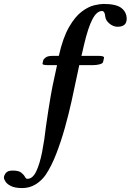

<svg xmlns="http://www.w3.org/2000/svg" viewBox="-113 -718 664 976"><path d="M177 -387H129Q103 -387 103 -394Q103 -394 104.5 -401Q106 -408 107 -412Q109 -418 119.5 -426Q130 -434 155 -434H186Q207 -527 238 -580.5Q269 -634 302.5 -659Q336 -684 365.5 -691Q395 -698 413 -698Q478 -698 504.5 -677Q531 -656 531 -622Q531 -582 484 -582Q463 -582 443.5 -598Q424 -614 422 -634Q420 -662 405 -662Q379 -662 357 -620.5Q335 -579 314 -490Q314 -490 309.5 -470Q305 -450 301 -434H388Q416 -434 416 -425L411 -403Q409 -395 393 -391Q377 -387 363 -387H290Q285 -366 275 -317Q265 -268 250.5 -202.5Q236 -137 216.5 -67.5Q197 2 172.5 65Q148 128 119 171Q98 201 67.5 219.5Q37 238 0 238Q-35 238 -55.5 228.5Q-76 219 -84.5 206Q-93 193 -93 185Q-93 174 -83.5 161.5Q-74 149 -49 149Q-18 149 -5 159.5Q8 170 13.5 180.5Q19 191 26 191Q53 191 71 153.5Q89 116 101 55Q113 -6 121 -78Q126 -114 132.5 -155.5Q139 -197 145 -231.5Q151 -266 154 -280Z"/></svg>

Font: Libertinus Serif Semibold Italic
Style: Regular
Weight: 600
Italic angle: -11.5°
Designer: Philipp H. Poll, Khaled Hosny
Foundry: Caleb Maclennan
Version: Version 7.051;RELEASE